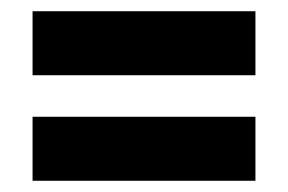

<svg xmlns="http://www.w3.org/2000/svg" viewBox="-20 -493 513 342"><path d="M38 -473V-359H435V-473ZM38 -285V-171H435V-285Z"/></svg>

Font: Noto Sans Devanagari ExtraCondensed ExtraBold
Style: Regular
Weight: 800
Width: 2
Designer: Jelle Bosma - Monotype Design Team
Foundry: Monotype Imaging Inc.
Version: Version 2.004